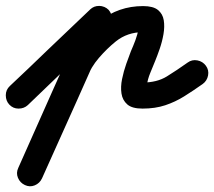

<svg xmlns="http://www.w3.org/2000/svg" viewBox="-65 -330 739 663"><path d="M-33 31Q-45 18 -45 -1Q-45 -20 -31 -33Q1 -63 33.5 -94Q66 -125 98 -156Q135 -191 172 -226.5Q209 -262 246 -297Q246 -297 246 -297Q246 -297 246 -297Q259 -310 278 -309.5Q297 -309 310 -296Q322 -282 322 -263.5Q322 -245 308 -232Q234 -161 160 -91Q128 -60 95.5 -29Q63 2 31 33Q18 45 -1 45Q-20 45 -33 31ZM295 -306Q312 -298 319 -280.5Q326 -263 318 -246Q259 -113 199.5 20Q140 153 80 286Q80 286 80 286Q80 286 80 286Q72 303 55 310Q38 317 21 309Q4 301 -3 284Q-10 267 -2 250Q57 117 116.5 -16.5Q176 -150 236 -283Q244 -300 261 -306.5Q278 -313 295 -306ZM235 -61Q228 -43 211 -35.5Q194 -28 177 -35Q159 -42 151.5 -59Q144 -76 151 -93Q170 -142 204.5 -183.5Q239 -225 279 -257Q344 -309 429 -309Q464 -309 480.5 -295.5Q497 -282 500.5 -260Q504 -238 499.5 -212Q495 -186 486.5 -161.5Q478 -137 471 -120Q463 -100 454 -78.5Q445 -57 442 -35Q442 -30 438 -33Q434 -36 430.5 -40.5Q427 -45 427 -45Q477 -45 511 -66Q545 -87 583 -114Q583 -114 583 -114Q583 -114 583 -114Q598 -125 616.5 -121.5Q635 -118 646 -103Q657 -88 653.5 -69.5Q650 -51 635 -40Q601 -16 570.5 3Q540 22 505.5 33.5Q471 45 427 45Q391 45 374.5 30.5Q358 16 354.5 -7Q351 -30 356.5 -57Q362 -84 371 -109.5Q380 -135 387 -153Q395 -171 402.5 -191Q410 -211 413 -230Q414 -235 418 -231.5Q422 -228 426 -223.5Q430 -219 429 -219Q375 -219 335 -187Q304 -162 276.5 -130Q249 -98 235 -61Q235 -61 235 -61Q235 -61 235 -61Z"/></svg>

Font: FRB American Cursive Black
Style: Bold Italic
Weight: 900
Italic angle: -25°
Version: Version 2.0;Modular Font Editor K font №1